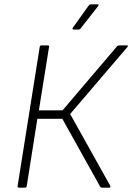

<svg xmlns="http://www.w3.org/2000/svg" viewBox="-20 -864 609 884"><path d="M67 0Q60 0 61 -7L163 -649Q165 -655 171 -655H200Q207 -655 206 -649L159 -356H268L519 -651Q523 -655 528 -655H565Q568 -655 569 -653.5Q570 -652 567 -648L303 -339L488 -8Q489 -5 488 -2.5Q487 0 484 0H449Q444 0 441 -5L267 -317H152L103 -7Q102 0 96 0ZM318 -728Q315 -728 314 -730.5Q313 -733 315 -736L388 -838Q392 -844 398 -844H429Q433 -844 434 -842Q435 -840 432 -836L352 -734Q350 -731 347.5 -729.5Q345 -728 342 -728Z"/></svg>

Font: Sofia Sans Semi Condensed ExtraLight
Style: Italic
Weight: 250
Italic angle: -9°
Version: Version 4.100